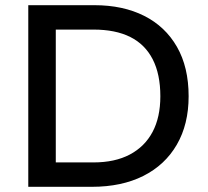

<svg xmlns="http://www.w3.org/2000/svg" viewBox="-20 -720 801 740"><path d="M89 0V-700H344Q454 -700 535.5 -659Q617 -618 662 -539.5Q707 -461 707 -349Q707 -241 661.5 -162.5Q616 -84 532.5 -42Q449 0 334 0ZM195 -94H340Q423 -94 480.5 -124.5Q538 -155 568 -211.5Q598 -268 598 -349Q598 -434 568.5 -491.5Q539 -549 482 -577.5Q425 -606 340 -606H195Z"/></svg>

Font: REM
Style: Regular
Weight: 400
Designer: Octavio Pardo
Foundry: Ashler Design
Version: Version 1.005;gftools[0.9.28]